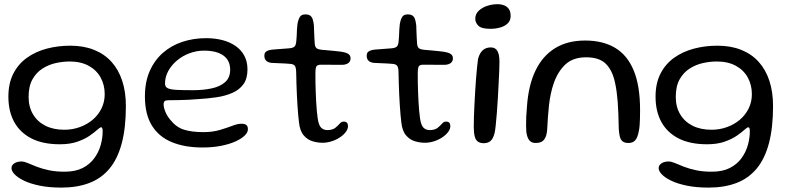

<svg xmlns="http://www.w3.org/2000/svg" viewBox="-20 -654 3670 893"><path d="M265.5 218.5Q208 218.5 164.5 209.5Q121 200.5 92 186.5Q63 172.5 48.2 157Q33.5 141.5 33.5 128.5Q33.5 118.5 39.8 111.5Q46 104.5 56.2 100.8Q66.5 97 79.5 97Q92 97 109.5 104.5Q127 112 151.2 121.5Q175.5 131 208.5 138Q241.5 145 284.5 144.5Q332 144 365 127Q398 110 418.5 82Q439 54 448.2 21.2Q457.5 -11.5 457.5 -44.5Q457.5 -50 456.8 -53.8Q456 -57.5 454.5 -59.8Q453 -62 450.5 -62Q445 -62 432 -50Q419 -38 396.5 -22.5Q374 -7 340 5Q306 17 258.5 17Q179.5 17 126.5 -10Q73.5 -37 46.2 -86.5Q19 -136 19 -204.5Q19 -266.5 42 -311.5Q65 -356.5 105.2 -385.2Q145.5 -414 197.5 -427.8Q249.5 -441.5 307 -441.5Q369 -441.5 417.2 -422.2Q465.5 -403 498.5 -366.5Q531.5 -330 548.5 -278Q565.5 -226 565.5 -160.5Q565.5 -59.5 546.2 12.8Q527 85 489 130.5Q451 176 395 197.2Q339 218.5 265.5 218.5ZM279.5 -50.5Q317 -50.5 351 -62.8Q385 -75 411 -97Q437 -119 452 -149.5Q467 -180 467 -216Q467 -259 448 -293.5Q429 -328 392.5 -348Q356 -368 303.5 -368Q273 -368 239.8 -360.8Q206.5 -353.5 177.8 -335.2Q149 -317 131 -285Q113 -253 113 -203.5Q113 -157 133.5 -122.5Q154 -88 191.2 -69.2Q228.5 -50.5 279.5 -50.5Z M922 32Q839 32 778.8 7Q718.5 -18 686.2 -70.5Q654 -123 654 -205.5Q654 -273 676.5 -323.8Q699 -374.5 738 -408.5Q777 -442.5 828.5 -459.5Q880 -476.5 938.5 -476.5Q978.5 -476.5 1013.2 -467.8Q1048 -459 1074.5 -441Q1101 -423 1116 -395.5Q1131 -368 1131 -331Q1131 -288 1112 -262Q1093 -236 1060.2 -221.8Q1027.5 -207.5 986.5 -201.5Q945.5 -195.5 901.5 -193Q881.5 -191 854.5 -189.8Q827.5 -188.5 803.2 -188.2Q779 -188 766.5 -188Q751.5 -188 746.2 -183.8Q741 -179.5 741 -168.5Q741 -154.5 748.8 -135Q756.5 -115.5 771.5 -97.5Q799 -62.5 835.2 -51Q871.5 -39.5 925.5 -39.5Q969 -39.5 1002.5 -49.5Q1036 -59.5 1060.8 -69Q1085.5 -78.5 1103 -78.5Q1117 -78.5 1125 -73.2Q1133 -68 1133 -52.5Q1133 -38 1117.5 -23Q1102 -8 1073.8 4.5Q1045.5 17 1007 24.5Q968.5 32 922 32ZM879 -234.5Q925 -234.5 964 -242.8Q1003 -251 1026.8 -271.8Q1050.5 -292.5 1050.5 -329.5Q1050.5 -373 1019 -395.8Q987.5 -418.5 928.5 -418.5Q894 -418.5 861.2 -406.2Q828.5 -394 803 -372.5Q777.5 -351 762.5 -323.5Q747.5 -296 747.5 -265Q747.5 -250 760 -243.8Q772.5 -237.5 801.2 -236Q830 -234.5 879 -234.5Z M1479.5 10Q1457.5 10 1433.8 3Q1410 -4 1392.2 -24.8Q1374.5 -45.5 1370.5 -85.5Q1368.5 -101 1366.8 -121Q1365 -141 1363.5 -164.5Q1362 -188 1360.8 -213.2Q1359.5 -238.5 1358.8 -265.2Q1358 -292 1357.5 -319Q1357 -341.5 1350.5 -348.8Q1344 -356 1329 -357Q1319.5 -358 1303.8 -358.8Q1288 -359.5 1271.8 -360.2Q1255.5 -361 1243 -361.5Q1226 -363.5 1217.8 -371.8Q1209.5 -380 1209.5 -395Q1209.5 -405 1214.2 -410.8Q1219 -416.5 1228.2 -419.5Q1237.5 -422.5 1249.5 -423.5Q1277.5 -425.5 1295 -427Q1312.5 -428.5 1327.5 -429.5Q1344 -431.5 1350.2 -438Q1356.5 -444.5 1358 -462Q1359.5 -472.5 1360 -487.2Q1360.5 -502 1361.2 -516.8Q1362 -531.5 1363.5 -542Q1367.5 -564.5 1375 -575.8Q1382.5 -587 1400 -587Q1414.5 -587 1422.5 -581.5Q1430.5 -576 1434.2 -564.8Q1438 -553.5 1440 -536Q1440.5 -519.5 1441 -506.5Q1441.5 -493.5 1442 -483.5Q1442.5 -473.5 1443 -465.2Q1443.5 -457 1444 -449.5Q1445.5 -435 1452.8 -429.5Q1460 -424 1475.5 -422.5Q1489 -421.5 1506.8 -419.8Q1524.5 -418 1541 -416.5Q1557.5 -415 1567 -413.5Q1586 -411 1598.2 -404.2Q1610.5 -397.5 1610.5 -382.5Q1610.5 -369 1600.8 -361.2Q1591 -353.5 1573.5 -352.5Q1540 -352 1512.2 -352.8Q1484.5 -353.5 1470 -353Q1458 -352.5 1452.8 -346.8Q1447.5 -341 1447 -316Q1447 -294 1447.2 -271Q1447.5 -248 1448.5 -225Q1449.5 -202 1450.5 -180.2Q1451.5 -158.5 1453.5 -139Q1455.5 -119.5 1457.5 -104Q1462.5 -70.5 1474 -59.8Q1485.5 -49 1502 -49Q1526 -49 1538.8 -59Q1551.5 -69 1559.8 -78.8Q1568 -88.5 1578.5 -88.5Q1589 -88.5 1593.8 -83Q1598.5 -77.5 1598.5 -67Q1598.5 -53.5 1588 -39.8Q1577.5 -26 1560.5 -14.8Q1543.5 -3.5 1522.5 3.2Q1501.5 10 1479.5 10Z M1955.5 10Q1933.5 10 1909.8 3Q1886 -4 1868.2 -24.8Q1850.5 -45.5 1846.5 -85.5Q1844.5 -101 1842.8 -121Q1841 -141 1839.5 -164.5Q1838 -188 1836.8 -213.2Q1835.5 -238.5 1834.8 -265.2Q1834 -292 1833.5 -319Q1833 -341.5 1826.5 -348.8Q1820 -356 1805 -357Q1795.5 -358 1779.8 -358.8Q1764 -359.5 1747.8 -360.2Q1731.5 -361 1719 -361.5Q1702 -363.5 1693.8 -371.8Q1685.5 -380 1685.5 -395Q1685.5 -405 1690.2 -410.8Q1695 -416.5 1704.2 -419.5Q1713.5 -422.5 1725.5 -423.5Q1753.5 -425.5 1771 -427Q1788.5 -428.5 1803.5 -429.5Q1820 -431.5 1826.2 -438Q1832.5 -444.5 1834 -462Q1835.5 -472.5 1836 -487.2Q1836.5 -502 1837.2 -516.8Q1838 -531.5 1839.5 -542Q1843.5 -564.5 1851 -575.8Q1858.5 -587 1876 -587Q1890.5 -587 1898.5 -581.5Q1906.5 -576 1910.2 -564.8Q1914 -553.5 1916 -536Q1916.5 -519.5 1917 -506.5Q1917.5 -493.5 1918 -483.5Q1918.5 -473.5 1919 -465.2Q1919.5 -457 1920 -449.5Q1921.5 -435 1928.8 -429.5Q1936 -424 1951.5 -422.5Q1965 -421.5 1982.8 -419.8Q2000.5 -418 2017 -416.5Q2033.5 -415 2043 -413.5Q2062 -411 2074.2 -404.2Q2086.5 -397.5 2086.5 -382.5Q2086.5 -369 2076.8 -361.2Q2067 -353.5 2049.5 -352.5Q2016 -352 1988.2 -352.8Q1960.5 -353.5 1946 -353Q1934 -352.5 1928.8 -346.8Q1923.5 -341 1923 -316Q1923 -294 1923.2 -271Q1923.5 -248 1924.5 -225Q1925.5 -202 1926.5 -180.2Q1927.5 -158.5 1929.5 -139Q1931.5 -119.5 1933.5 -104Q1938.5 -70.5 1950 -59.8Q1961.5 -49 1978 -49Q2002 -49 2014.8 -59Q2027.5 -69 2035.8 -78.8Q2044 -88.5 2054.5 -88.5Q2065 -88.5 2069.8 -83Q2074.5 -77.5 2074.5 -67Q2074.5 -53.5 2064 -39.8Q2053.5 -26 2036.5 -14.8Q2019.5 -3.5 1998.5 3.2Q1977.5 10 1955.5 10Z M2230 12Q2213 12 2202.5 4.5Q2192 -3 2187.8 -20Q2183.5 -37 2183.5 -64Q2183.5 -81.5 2184.2 -107.5Q2185 -133.5 2186.5 -164.5Q2188 -195.5 2190 -227.8Q2192 -260 2194.2 -289.8Q2196.5 -319.5 2199 -343.2Q2201.5 -367 2203.5 -380.5Q2211 -408 2225.8 -420.8Q2240.5 -433.5 2263 -433.5Q2284 -433.5 2293.5 -416.8Q2303 -400 2303 -367Q2303 -353 2302 -326.2Q2301 -299.5 2299.2 -265.8Q2297.5 -232 2295.5 -196.2Q2293.5 -160.5 2290.8 -127.8Q2288 -95 2285.5 -70Q2283 -45 2280 -34Q2273 -7.5 2260.8 2.2Q2248.5 12 2230 12ZM2261 -520Q2219 -520 2204.8 -534.5Q2190.5 -549 2190.5 -566.5Q2190.5 -589 2206.8 -604.2Q2223 -619.5 2246.8 -627Q2270.5 -634.5 2293.5 -634.5Q2311 -634.5 2325 -629Q2339 -623.5 2347 -611.5Q2355 -599.5 2355 -580Q2355 -559 2342.2 -546Q2329.5 -533 2308 -526.5Q2286.5 -520 2261 -520Z M2471 11Q2452.5 11 2442.2 -1Q2432 -13 2428 -39.5Q2427 -53 2426.8 -70.5Q2426.5 -88 2427.5 -110.2Q2428.5 -132.5 2431 -160Q2438 -258 2470.8 -326Q2503.5 -394 2561.5 -429.8Q2619.5 -465.5 2701.5 -465.5Q2783.5 -465.5 2840.5 -431.8Q2897.5 -398 2927.2 -326.8Q2957 -255.5 2957 -142.5Q2957 -121.5 2956.5 -103.8Q2956 -86 2955 -71.8Q2954 -57.5 2951.5 -46Q2946 -14.5 2934.8 -1.8Q2923.5 11 2903.5 11Q2886 11 2876.5 4Q2867 -3 2863.2 -17.2Q2859.5 -31.5 2858 -53Q2857 -93.5 2856 -124.2Q2855 -155 2853 -179.5Q2851 -204 2848.2 -225.5Q2845.5 -247 2840.5 -269.5Q2828.5 -326.5 2798 -357Q2767.5 -387.5 2706 -387.5Q2645.5 -387.5 2610 -354.5Q2574.5 -321.5 2555 -265.5Q2547 -242 2541.8 -217Q2536.5 -192 2533.5 -165.5Q2530.5 -139 2528.5 -110.8Q2526.5 -82.5 2525 -52Q2523 -26.5 2515.8 -12.8Q2508.5 1 2497.5 6Q2486.5 11 2471 11Z M3275.5 218.5Q3218 218.5 3174.5 209.5Q3131 200.5 3102 186.5Q3073 172.5 3058.2 157Q3043.5 141.5 3043.5 128.5Q3043.5 118.5 3049.8 111.5Q3056 104.5 3066.2 100.8Q3076.5 97 3089.5 97Q3102 97 3119.5 104.5Q3137 112 3161.2 121.5Q3185.5 131 3218.5 138Q3251.5 145 3294.5 144.5Q3342 144 3375 127Q3408 110 3428.5 82Q3449 54 3458.2 21.2Q3467.5 -11.5 3467.5 -44.5Q3467.5 -50 3466.8 -53.8Q3466 -57.5 3464.5 -59.8Q3463 -62 3460.5 -62Q3455 -62 3442 -50Q3429 -38 3406.5 -22.5Q3384 -7 3350 5Q3316 17 3268.5 17Q3189.5 17 3136.5 -10Q3083.5 -37 3056.2 -86.5Q3029 -136 3029 -204.5Q3029 -266.5 3052 -311.5Q3075 -356.5 3115.2 -385.2Q3155.5 -414 3207.5 -427.8Q3259.5 -441.5 3317 -441.5Q3379 -441.5 3427.2 -422.2Q3475.5 -403 3508.5 -366.5Q3541.5 -330 3558.5 -278Q3575.5 -226 3575.5 -160.5Q3575.5 -59.5 3556.2 12.8Q3537 85 3499 130.5Q3461 176 3405 197.2Q3349 218.5 3275.5 218.5ZM3289.5 -50.5Q3327 -50.5 3361 -62.8Q3395 -75 3421 -97Q3447 -119 3462 -149.5Q3477 -180 3477 -216Q3477 -259 3458 -293.5Q3439 -328 3402.5 -348Q3366 -368 3313.5 -368Q3283 -368 3249.8 -360.8Q3216.5 -353.5 3187.8 -335.2Q3159 -317 3141 -285Q3123 -253 3123 -203.5Q3123 -157 3143.5 -122.5Q3164 -88 3201.2 -69.2Q3238.5 -50.5 3289.5 -50.5Z"/></svg>

Font: Gluten Thin Light
Style: Regular
Weight: 300
Version: Version 1.300